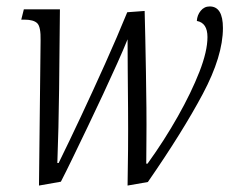

<svg xmlns="http://www.w3.org/2000/svg" viewBox="-20 -565 721 596"><path d="M376 11Q377 -39 377.5 -101.5Q378 -164 377.5 -228Q377 -292 376.5 -348.5Q376 -405 376 -443Q364 -413 344 -368.5Q324 -324 300.5 -273.5Q277 -223 252.5 -172Q228 -121 206.5 -76.5Q185 -32 169 -1L101 11L106 -439Q107 -482 95.5 -493Q84 -504 56 -504H46L54 -536H166Q165 -413 163.5 -289Q162 -165 158 -59H162Q194 -124 231.5 -204Q269 -284 306.5 -367.5Q344 -451 375 -527L429 -531Q430 -497 431 -447.5Q432 -398 433 -342Q434 -286 434.5 -231Q435 -176 434.5 -130.5Q434 -85 434 -57H438Q490 -129 532 -203.5Q574 -278 599 -342Q624 -406 624 -450Q624 -494 591 -500Q592 -518 603 -531.5Q614 -545 631 -545Q672 -545 672 -478Q672 -391 609.5 -273.5Q547 -156 439 0Z"/></svg>

Font: Noto Serif Condensed Light
Style: Italic
Weight: 300
Width: 3
Italic angle: -12°
Designer: Monotype Design Team
Foundry: Monotype Imaging Inc.
Version: Version 2.014; ttfautohint (v1.8.4.7-5d5b)